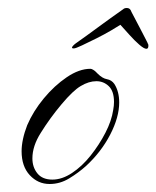

<svg xmlns="http://www.w3.org/2000/svg" viewBox="-20 -445 391 480"><path d="M104 15Q75 15 54.5 -7Q34 -29 34 -67Q34 -81 37.5 -97.5Q41 -114 48 -132Q63 -167 89.5 -199Q116 -231 147 -252Q178 -273 206 -273Q209 -273 213 -270.5Q217 -268 219 -266L224 -261Q236 -249 247.5 -247Q259 -245 266 -235Q278 -216 278 -189Q278 -152 255.5 -108.5Q233 -65 195 -30Q176 -13 153 1Q130 15 104 15ZM111 4Q135 4 160 -12.5Q185 -29 206.5 -56Q228 -83 243.5 -113Q259 -143 263 -170Q264 -175 264.5 -180.5Q265 -186 265 -190Q265 -217 252 -229.5Q239 -242 221 -242Q202 -242 182 -230Q163 -219 134 -184.5Q105 -150 82 -113Q61 -80 61 -49Q61 -27 73.5 -11.5Q86 4 111 4ZM346 -323Q340 -323 328 -333.5Q316 -344 303.5 -358Q291 -372 281 -383Q275 -379 258 -369Q241 -359 221 -349Q201 -339 185 -331.5Q169 -324 165 -324H163Q160 -324 160 -326Q160 -328 163.5 -331.5Q167 -335 170 -337Q197 -356 224 -376Q251 -396 288 -422Q291 -425 297 -425Q304 -425 307 -419Q307 -418 314 -405Q321 -392 329.5 -375.5Q338 -359 344 -347.5Q350 -336 349 -337Q351 -335 351 -331Q351 -323 346 -323Z"/></svg>

Font: The Nautigal
Style: Regular
Weight: 400
Designer: Robert E. Leuschke
Foundry: Robert E. Leuschke
Version: Version 1.100; ttfautohint (v1.8.3)